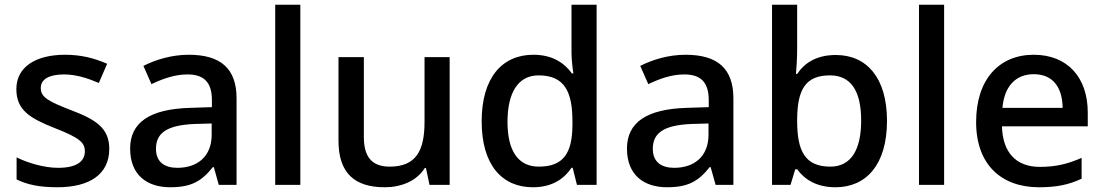

<svg xmlns="http://www.w3.org/2000/svg" viewBox="-20 -831 4658 810"><path d="M441 -203C441 -292 382 -327 283 -365C182 -404 152 -421 152 -460C152 -496 186 -517 250 -517C301 -517 350 -501 397 -481L432 -562C377 -586 321 -600 255 -600C131 -600 49 -549 49 -455C49 -366 107 -332 210 -291C316 -250 338 -229 338 -193C338 -151 305 -123 225 -123C165 -123 97 -144 50 -167V-74C95 -52 146 -41 222 -41C360 -41 441 -97 441 -203Z M776 -600C704 -600 636 -579 585 -553L619 -476C665 -498 716 -517 771 -517C836 -517 874 -488 874 -409V-379L782 -376C611 -371 529 -314 529 -204C529 -92 601 -41 698 -41C788 -41 831 -67 878 -126H882L903 -51H978V-416C978 -542 911 -600 776 -600ZM801 -308 873 -310V-263C873 -169 811 -123 728 -123C675 -123 638 -147 638 -203C638 -266 678 -303 801 -308Z M1247 -51V-811H1141V-51Z M1877 -590H1771V-317C1771 -195 1735 -128 1624 -128C1549 -128 1515 -169 1515 -253V-590H1408V-237C1408 -100 1477 -41 1603 -41C1671 -41 1737 -66 1772 -122H1777L1792 -51H1877Z M2228 -41C2310 -41 2360 -77 2391 -123H2396L2414 -51H2497V-811H2391V-609C2391 -582 2396 -539 2399 -521H2393C2361 -565 2311 -600 2230 -600C2099 -600 2012 -504 2012 -319C2012 -135 2098 -41 2228 -41ZM2253 -128C2165 -128 2121 -196 2121 -317C2121 -439 2165 -513 2252 -513C2362 -513 2395 -444 2395 -318V-302C2394 -185 2357 -128 2253 -128Z M2872 -600C2800 -600 2732 -579 2681 -553L2715 -476C2761 -498 2812 -517 2867 -517C2932 -517 2970 -488 2970 -409V-379L2878 -376C2707 -371 2625 -314 2625 -204C2625 -92 2697 -41 2794 -41C2884 -41 2927 -67 2974 -126H2978L2999 -51H3074V-416C3074 -542 3007 -600 2872 -600ZM2897 -308 2969 -310V-263C2969 -169 2907 -123 2824 -123C2771 -123 2734 -147 2734 -203C2734 -266 2774 -303 2897 -308Z M3343 -628V-811H3237V-51H3315L3335 -117H3343C3373 -76 3422 -41 3505 -41C3634 -41 3722 -136 3722 -321C3722 -505 3635 -599 3506 -599C3423 -599 3373 -564 3343 -519H3338C3340 -541 3343 -585 3343 -628ZM3481 -513C3569 -513 3613 -449 3613 -322C3613 -197 3569 -128 3483 -128C3375 -128 3343 -196 3343 -320V-328C3344 -453 3378 -513 3481 -513Z M3963 -51V-811H3857V-51Z M4341 -600C4196 -600 4098 -497 4098 -316C4098 -135 4206 -41 4363 -41C4439 -41 4489 -52 4543 -77V-165C4486 -140 4436 -127 4367 -127C4267 -127 4210 -187 4207 -298H4569V-356C4569 -506 4482 -600 4341 -600ZM4341 -518C4424 -518 4462 -460 4463 -376H4209C4217 -467 4265 -518 4341 -518Z"/></svg>

Font: Noto Sans Tamil UI Medium
Style: Regular
Weight: 500
Designer: Jelle Bosma - Monotype Design Team
Foundry: Monotype Imaging Inc.
Version: Version 2.004